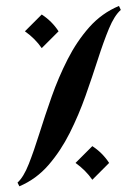

<svg xmlns="http://www.w3.org/2000/svg" viewBox="-20 -598 470 658"><path d="M123 -548.3Q158.2 -525.4 180.7 -490.7L123 -433.1Q100.1 -466.3 65.4 -490.7ZM296.4 -97.2Q331.5 -74.2 354 -39.6L296.4 18.1Q273.4 -15.1 238.8 -39.6ZM46.4 40.5 40 27.8Q61 8.8 78.6 -35.9Q96.2 -80.6 115 -140.6Q133.8 -200.7 157 -266.6Q180.2 -332.5 211.7 -394.5Q243.2 -456.5 286.1 -504.9Q329.1 -553.2 387.7 -577.6L394 -564Q372.1 -544.9 353.5 -500.2Q335 -455.6 315.7 -395.5Q296.4 -335.4 273.2 -269.8Q250 -204.1 219 -142.3Q188 -80.6 146 -32.2Q104 16.1 46.4 40.5Z"/></svg>

Font: Lateef ExtraBold
Style: Regular
Weight: 800
Designer: SIL International
Foundry: SIL International
Version: Version 4.200